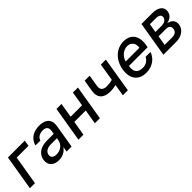

<svg xmlns="http://www.w3.org/2000/svg" viewBox="260 -1676 2811 2811"><g transform="rotate(-45 1665.5 -270.5)"><path d="M465.9 -545.5H117.2L26.3 0H131L206.7 -453.8H451Z M619 12.1C709.2 12.1 767.4 -33.7 794.4 -74.6H798.7L785.9 0H889.6L949.6 -362.2C976.2 -521 856.9 -552.6 770.2 -552.6C671.5 -552.6 561.1 -513.8 527.3 -384.9H628.2C642.4 -435 688.2 -466.6 759.2 -466.6C827.4 -466.6 854 -429.3 844.5 -369L836.3 -316.8H698.5C592 -316.8 482.6 -277.7 461.6 -154.1C444.2 -47.2 515.3 12.1 619 12.1ZM565.7 -152.7C574.6 -209.5 628.9 -237.9 697.8 -237.9H823.9L816.1 -196.7C804 -131.4 743.6 -73.2 655.2 -73.2C595.2 -73.2 557.2 -100.1 565.7 -152.7Z M1225.9 -545.5H1122.2L1031.2 0H1134.9L1172.6 -226.6H1409.1L1371.4 0H1475.1L1566.1 -545.5H1462.4L1424.7 -318.5H1188.2Z M2144.5 -545.5H2040.8L1996.1 -273.8C1958.5 -264.2 1921.5 -258.5 1880 -258.5C1807.5 -258.5 1768.1 -291.2 1780.5 -368.3L1810 -546.5H1706.7L1677.2 -368.3C1654.8 -231.9 1729.8 -166.9 1864.7 -166.9C1905.9 -166.9 1944.6 -172.6 1980.8 -181.5L1951 0H2054.7Z M2429.7 11C2557.5 11 2652.7 -62.5 2685.7 -162.6H2583.1C2558.9 -108.7 2506.4 -76.7 2445.3 -76.7C2349.4 -76.7 2298.7 -121.1 2317.1 -240.8H2705.6L2711.6 -278.4C2743.6 -475.9 2639.9 -552.6 2515.6 -552.6C2364 -552.6 2244.3 -436.8 2216.6 -269.2C2188.2 -99.8 2268.8 11 2429.7 11ZM2331 -320.3C2345.9 -392 2419.4 -464.8 2502.1 -464.8C2584.5 -464.8 2628.2 -403.8 2614 -320.3Z M2790.5 0H3051.1C3170.5 0 3250 -60.4 3264.9 -147C3278.1 -228 3224.4 -278.1 3153.4 -286.2C3221.9 -299 3272.7 -335.6 3283.4 -399.9C3298.3 -489 3229.8 -545.5 3107.2 -545.5H2881.4ZM2905.2 -88.8 2930.8 -240.4H3091.6C3143.5 -240.4 3170.5 -209.9 3161.6 -158.7C3155.2 -116.1 3119 -88.8 3066.1 -88.8ZM2943.2 -318.2 2966.3 -455.6H3092.3C3152.3 -455.6 3185.7 -430 3178.3 -388.5C3171.5 -345.2 3130 -318.2 3070.3 -318.2Z"/></g></svg>

Font: Magic Ui Pro Medium
Style: Italic
Weight: 500
Italic angle: -9.39999°
Designer: Stefan Endress, Andreas Faust
Version: Version 1.000;FEAKit 1.0